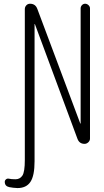

<svg xmlns="http://www.w3.org/2000/svg" viewBox="-20 -750 540 1001"><path d="M28.3 225.6Q4.9 220.7 4.9 198.2Q4.9 190.4 11.2 185.1Q17.6 179.7 26.4 181.6Q38.1 184.6 61 184.6Q84 184.6 96.7 165.5Q109.4 146.5 109.4 84V-702.1Q109.4 -713.9 117.2 -722.2Q125 -730.5 136.7 -730.5Q165 -730.5 174.8 -703.1L398.4 -106.4Q398.4 -105.5 399.4 -105.5Q400.4 -105.5 400.4 -106.4V-706.1Q400.4 -715.8 407.2 -723.1Q414.1 -730.5 423.8 -730.5Q433.6 -730.5 441.4 -723.1Q449.2 -715.8 449.2 -706.1V-27.3Q449.2 -16.6 440.4 -8.3Q431.6 0 420.9 0Q393.6 0 383.8 -26.4L162.1 -624Q162.1 -625 161.1 -625Q160.2 -625 160.2 -624V90.8Q160.2 166 138.7 198.2Q117.2 230.5 71.3 230.5Q46.9 229.5 28.3 225.6Z"/></svg>

Font: Rounded-X Mgen+ 2m light
Style: Regular
Weight: 200
Designer: [Source Han Sans]
Ryoko NISHIZUKA  (kana & ideographs); Paul D. Hunt (Latin, Greek & Cyrillic); Wenlong ZHANG  (bopomofo
Version: Version 1.059.20150602